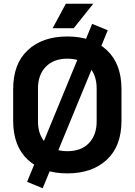

<svg xmlns="http://www.w3.org/2000/svg" viewBox="-20 -908 716 1021"><path d="M338 14Q206 14 128 -58.5Q50 -131 50 -266V-434Q50 -569 128 -641.5Q206 -714 338 -714Q470 -714 548 -641.5Q626 -569 626 -434V-266Q626 -131 548 -58.5Q470 14 338 14ZM338 -104Q412 -104 453 -147Q494 -190 494 -262V-438Q494 -510 453 -553Q412 -596 338 -596Q265 -596 223.5 -553Q182 -510 182 -438V-262Q182 -190 223.5 -147Q265 -104 338 -104ZM207 93 124 59 470 -781 553 -747ZM260 -758 330 -888H476L372 -758Z"/></svg>

Font: Space Grotesk
Style: Bold
Weight: 700
Designer: Florian Karsten
Foundry: Florian Karsten
Version: Version 2.000